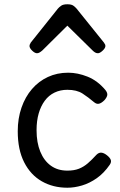

<svg xmlns="http://www.w3.org/2000/svg" viewBox="-20 -859 563 898"><path d="M295 19Q228 19 175.5 -11Q123 -41 93 -100Q63 -159 63 -245Q63 -305 80.5 -355.5Q98 -406 129.5 -442.5Q161 -479 204 -499Q247 -519 299 -519Q343 -519 389.5 -500.5Q436 -482 473 -438Q484 -424 481.5 -413Q479 -402 468 -390Q455 -377 443.5 -374Q432 -371 420 -381Q393 -404 366 -421.5Q339 -439 295 -439Q262 -439 235 -426Q208 -413 189.5 -388Q171 -363 161 -328.5Q151 -294 151 -250Q151 -192 168.5 -149.5Q186 -107 218 -84Q250 -61 295 -61Q327 -61 349.5 -70Q372 -79 391 -95.5Q410 -112 431 -135Q442 -146 454 -145Q466 -144 480 -133Q494 -122 498 -111.5Q502 -101 493 -88Q466 -49 432.5 -25.5Q399 -2 363.5 8.5Q328 19 295 19ZM153 -610Q143 -610 130.5 -622Q118 -634 118 -644Q118 -647 119 -650Q120 -653 124 -660L251 -819Q257 -826 266.5 -832.5Q276 -839 295 -839Q314 -839 323 -832.5Q332 -826 338 -819L466 -660Q471 -653 472 -650Q473 -647 473 -644Q473 -634 460 -622Q447 -610 438 -610Q431 -610 425 -613.5Q419 -617 413 -623L295 -739L178 -623Q171 -617 165 -613.5Q159 -610 153 -610Z"/></svg>

Font: Playwrite FR Trad
Style: Regular
Weight: 400
Designer: Veronika Burian, José Scaglione
Foundry: TypeTogether
Version: Version 1.000